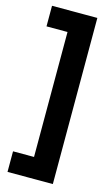

<svg xmlns="http://www.w3.org/2000/svg" viewBox="-123 -741 521 892"><g transform="rotate(15 137.5 -295.5)"><path d="M229 104H112V-680H229ZM229 104H11V5H229ZM229 -596H11V-695H229Z"/></g></svg>

Font: Bricolage Grotesque 72pt SemiCondensed SemiBold
Style: Regular
Weight: 600
Width: 4
Designer: Mathieu Triay
Foundry: Atelier Triay
Version: Version 1.001;gftools[0.9.33.dev8+g029e19f]